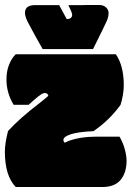

<svg xmlns="http://www.w3.org/2000/svg" viewBox="-25 -752 530 772"><path d="M146.5 -554.7Q130.9 -581.5 116 -608.9Q101.1 -636.2 85.9 -665Q70.8 -694.3 77.6 -712.9Q84.5 -731.4 116.7 -731.4H212.9L243.2 -675.3Q265.1 -675.3 265.1 -692.9Q265.1 -700.7 250 -731.4H285.2Q297.9 -731.4 306.9 -731.4Q315.9 -731.4 322.3 -731.9H375Q390.6 -731.9 401.1 -722.4Q411.6 -712.9 411.6 -699.7Q411.6 -686 405.3 -669.9Q401.9 -661.6 387.9 -633.1Q374 -604.5 349.1 -554.7ZM472.7 -408.7Q472.7 -390.6 469 -368.9Q465.3 -347.2 459.5 -330.1Q414.1 -267.6 350.6 -224.6Q287.6 -221.7 258.8 -211.9Q230 -202.1 230 -189.9Q230 -182.1 235.4 -178.2Q248 -185.1 263.9 -189.7Q279.8 -194.3 296.9 -197.3Q314 -200.2 330.6 -201.4Q347.2 -202.6 361.3 -202.6H455.6Q461.9 -191.9 467.3 -179.2Q472.7 -166.5 476.3 -153.6Q480 -140.6 481.9 -128.4Q483.9 -116.2 483.9 -106Q483.9 -57.6 460 -28.8Q436 0 386.2 0H38.1Q-5.4 -45.9 -5.4 -141.6Q-5.4 -175.8 7.3 -225.1Q29.8 -250 61 -277.8Q92.3 -305.7 133.3 -336.9Q141.6 -343.3 150.6 -350.8Q159.7 -358.4 169.4 -366.7Q166.5 -377.9 156.2 -377.9Q155.3 -377.9 153.6 -377.7Q151.9 -377.4 149.4 -377Q135.3 -372.6 90.3 -330.6H29.8Q1 -378.4 1 -432.1Q1 -466.3 11.7 -492.7Q22.5 -519 38.1 -533.7H440.9Q472.7 -487.3 472.7 -408.7Z"/></svg>

Font: Modak sl
Style: Regular
Weight: 400
Designer: Sarang Kulkarni, Maithili Shingre, Noopur Datye
Foundry: Ek Type
Version: Version 1.036;PS Version 1.000;hotconv 1.0.79;makeotf.lib2.5